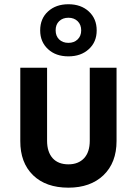

<svg xmlns="http://www.w3.org/2000/svg" viewBox="-20 -866 639 896"><path d="M299.3 -603Q240.2 -603 204.1 -636.7Q167.5 -670.4 167.5 -724.1Q167.5 -779.3 204.1 -812.5Q240.7 -846.2 299.3 -846.2Q357.9 -846.2 394.5 -812.5Q431.2 -778.8 431.2 -724.1Q431.2 -669.9 394.5 -636.7Q357.9 -603 299.3 -603ZM299.3 -666Q325.7 -666 342.3 -682.1Q358.9 -698.2 358.9 -724.1Q358.9 -751 342.3 -767.1Q325.7 -783.2 299.3 -783.2Q272.5 -783.2 255.9 -767.1Q239.3 -751 239.7 -724.1Q239.7 -698.2 255.9 -682.1Q272.5 -666 299.3 -666ZM299.3 9.8Q194.3 9.8 134.3 -48.3Q74.2 -106.9 74.7 -208V-549.8H199.7V-209Q199.7 -157.2 225.6 -127.9Q251.5 -99.1 299.3 -99.1Q345.7 -99.1 372.6 -127.9Q398.9 -156.7 398.9 -209V-549.8H523.9V-208Q523.9 -106.9 462.9 -48.3Q401.9 9.8 299.3 9.8Z"/></svg>

Font: UDEV Gothic 35
Style: Bold
Weight: 700
Version: v2.1.0; ttfautohint (v1.8.4.7-5d5b-dirty) -l 6 -r 45 -G 200 